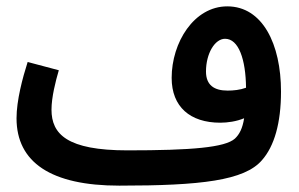

<svg xmlns="http://www.w3.org/2000/svg" viewBox="-20 -563 942 604"><path d="M355 21H356C612 21 749 5 804 -59C843 -103 864 -176 864 -275C864 -424 806 -543 695 -543C590 -543 520 -429 520 -318C520 -227 578 -177 673 -177C696 -177 724 -181 748 -191C743 -159 733 -140 719 -127C688 -99 583 -90 381 -90C191 -90 142 -141 142 -218C142 -257 155 -308 165 -342L67 -368C51 -318 32 -247 32 -191C32 -52 141 21 355 21ZM628 -338C628 -395 656 -441 688 -441C731 -441 753 -376 754 -287C735 -280 714 -278 696 -278C654 -278 628 -295 628 -338Z"/></svg>

Font: Noto Sans Arabic UI Cn SmBd
Style: Regular
Weight: 600
Width: 3
Designer: Monotype Design Team, Nadine Chahine and Nizar Qandah
Foundry: Monotype Imaging Inc.
Version: Version 2.010